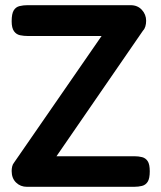

<svg xmlns="http://www.w3.org/2000/svg" viewBox="-20 -710 623 741"><path d="M84 11Q59 11 42 -5.5Q25 -22 25 -50Q25 -59 27 -67.5Q29 -76 34 -82L372 -571H89Q72 -571 57.5 -574Q43 -577 34 -589.5Q25 -602 25 -628Q25 -657 33 -670Q41 -683 55.5 -686.5Q70 -690 86 -690H484Q511 -690 527.5 -672Q544 -654 544 -630Q544 -618 541 -608Q538 -598 532 -592L198 -107H499Q515 -107 528.5 -103.5Q542 -100 550 -88Q558 -76 558 -49Q558 -21 550 -8.5Q542 4 528 7.5Q514 11 497 11Z"/></svg>

Font: Fredoka Medium
Style: Regular
Weight: 500
Designer: Ben Nathan
Foundry: Milena B. Brandão, Ben Nathan
Version: Version 2.001